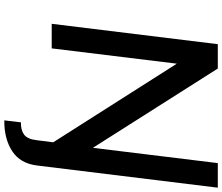

<svg xmlns="http://www.w3.org/2000/svg" viewBox="-88 -702 1004 867"><g transform="rotate(90 413.5 -268.0)"><path d="M716 -750H827L727 65Q718 142 662 178.5Q606 215 523 214L532 139Q566 140 587 125Q608 110 613 65L622 -7L267 -565L198 0H87L179 -750H289L647 -186Z"/></g></svg>

Font: Orkney Medium
Style: MediumItalic
Weight: 500
Designer: Samuel Oakes and Alfredo Marco Pradil
Foundry: Alfredo Marco Pradil
Version: 1.0; ttfautohint (v1.5)